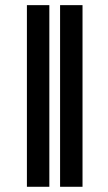

<svg xmlns="http://www.w3.org/2000/svg" viewBox="-20 -715 414 735"><path d="M168.9 0H83V-695.3H168.9ZM295.9 0H210V-695.3H295.9Z"/></svg>

Font: Pretendard Std
Style: Bold
Weight: 700
Designer: Base glyphs from Inter by Rasmus Andersson; Hangeul glyphs from Noto Sans CJK(Source Han Sans) by Jang Soo-young and Kan
Foundry: Kil Hyung-jin
Version: Version 1.309